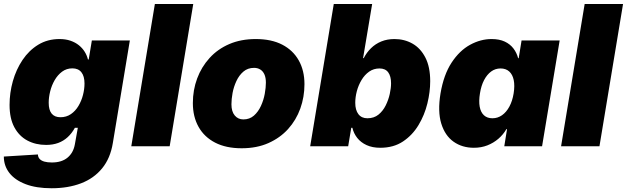

<svg xmlns="http://www.w3.org/2000/svg" viewBox="-24 -748 3207 982"><path d="M240.2 214.8Q161.1 214.8 106.7 193.8Q52.2 172.9 23.9 136.5Q-4.4 100.1 -4.4 52.7L169.9 42Q170.4 56.2 179 65.2Q187.5 74.2 203.1 78.6Q218.8 83 241.2 83Q291.5 83 321.3 58.3Q351.1 33.7 358.9 -9.8L374 -94.2H358.9Q343.3 -65.9 322 -46.4Q300.8 -26.9 273.4 -16.8Q246.1 -6.8 211.9 -6.8Q158.2 -6.8 116 -29.3Q73.7 -51.8 49.3 -97.2Q24.9 -142.6 24.9 -211.4Q24.9 -272.9 41.7 -332.8Q58.6 -392.6 91.3 -441.4Q124 -490.2 171.6 -519.3Q219.2 -548.3 280.3 -548.3Q311.5 -548.3 336.4 -539.8Q361.3 -531.2 379.4 -516.6Q397.5 -502 409.2 -483.2Q420.9 -464.4 425.8 -443.8H429.7L445.8 -541H640.1L553.2 -17.1Q540.5 61.5 498.3 113Q456.1 164.6 390.1 189.7Q324.2 214.8 240.2 214.8ZM285.2 -148.4Q315.4 -148.4 338.6 -164.3Q361.8 -180.2 377.2 -206.1Q392.6 -231.9 400.4 -262.2Q408.2 -292.5 408.2 -320.8Q408.2 -358.4 392.3 -378.4Q376.5 -398.4 346.2 -398.4Q316.4 -398.4 293.7 -381.6Q271 -364.7 255.6 -338.1Q240.2 -311.5 232.7 -281Q225.1 -250.5 225.1 -222.2Q225.1 -185.5 240.2 -167Q255.4 -148.4 285.2 -148.4Z M964.4 -727.5 843.8 0H647.5L768.1 -727.5Z M1211.9 10.3Q1132.3 10.3 1076.7 -18.3Q1021 -46.9 991.7 -98.9Q962.4 -150.9 962.4 -220.7Q962.4 -287.6 984.4 -346.7Q1006.3 -405.8 1047.9 -451.4Q1089.4 -497.1 1148.9 -522.7Q1208.5 -548.3 1284.2 -548.3Q1363.8 -548.3 1419.2 -519.8Q1474.6 -491.2 1503.9 -439.2Q1533.2 -387.2 1533.2 -317.4Q1533.2 -252 1512 -192.9Q1490.7 -133.8 1449.5 -88.1Q1408.2 -42.5 1348.6 -16.1Q1289.1 10.3 1211.9 10.3ZM1220.7 -137.2Q1252.4 -137.2 1274.7 -156.7Q1296.9 -176.3 1310.5 -206.1Q1324.2 -235.8 1330.1 -268.1Q1335.9 -300.3 1335.9 -325.2Q1335.9 -350.6 1328.4 -367.4Q1320.8 -384.3 1307.1 -392.6Q1293.5 -400.9 1275.4 -400.9Q1243.2 -400.9 1220.9 -381.8Q1198.7 -362.8 1185.1 -333.5Q1171.4 -304.2 1165.5 -272.5Q1159.7 -240.7 1159.7 -214.8Q1159.7 -177.2 1176.8 -157.2Q1193.8 -137.2 1220.7 -137.2Z M1920.9 7.8Q1880.4 7.8 1850.8 -5.9Q1821.3 -19.5 1803.2 -42.5Q1785.2 -65.4 1778.3 -94.2H1772.5L1756.8 0H1562.5L1683.1 -727.5H1879.4L1833 -450.7H1836.4Q1851.1 -479.5 1873.8 -501.7Q1896.5 -523.9 1926.5 -536.1Q1956.5 -548.3 1993.7 -548.3Q2044.4 -548.3 2085.7 -524.9Q2127 -501.5 2151.6 -453.6Q2176.3 -405.8 2176.3 -332.5Q2176.3 -278.3 2161.9 -219Q2147.5 -159.7 2116.5 -108.2Q2085.4 -56.6 2037.1 -24.4Q1988.8 7.8 1920.9 7.8ZM1855 -143.1Q1888.7 -143.1 1911.6 -161.6Q1934.6 -180.2 1948.7 -208.7Q1962.9 -237.3 1969.5 -267.6Q1976.1 -297.9 1976.1 -321.8Q1976.1 -358.4 1961.4 -378.2Q1946.8 -397.9 1917 -397.9Q1887.2 -397.9 1864 -381.6Q1840.8 -365.2 1825 -338.6Q1809.1 -312 1801 -281.5Q1793 -251 1793 -222.2Q1793 -185.1 1809.1 -164.1Q1825.2 -143.1 1855 -143.1Z M2399.4 7.8Q2339.8 7.8 2295.9 -23.2Q2252 -54.2 2232.9 -116Q2213.9 -177.7 2229 -270Q2245.1 -365.7 2285.6 -427.5Q2326.2 -489.3 2380.1 -518.8Q2434.1 -548.3 2490.2 -548.3Q2529.8 -548.3 2557.4 -535.4Q2585 -522.5 2602.1 -500Q2619.1 -477.5 2626 -450.2H2628.9L2643.6 -541H2838.4L2748.5 0H2555.2L2569.3 -87.4H2565.9Q2549.8 -59.6 2525.1 -38.3Q2500.5 -17.1 2469 -4.6Q2437.5 7.8 2399.4 7.8ZM2494.6 -143.1Q2521.5 -143.1 2543.7 -158.7Q2565.9 -174.3 2581.3 -202.9Q2596.7 -231.4 2603 -270Q2609.4 -310.1 2603.5 -338.4Q2597.7 -366.7 2580.6 -382.3Q2563.5 -397.9 2536.1 -397.9Q2509.3 -397.9 2488 -382.3Q2466.8 -366.7 2451.9 -338.4Q2437 -310.1 2430.7 -270Q2424.3 -231 2429.4 -202.4Q2434.6 -173.8 2451.2 -158.4Q2467.8 -143.1 2494.6 -143.1Z M3162.6 -727.5 3042 0H2845.7L2966.3 -727.5Z"/></svg>

Font: Inter 17pt Black
Style: Italic
Weight: 900
Italic angle: -9.3988°
Version: Version 4.001;git-66647c0bb